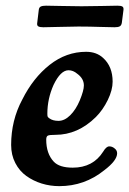

<svg xmlns="http://www.w3.org/2000/svg" viewBox="-20 -632 448 665"><path d="M248.5 -540Q222.7 -540 185.1 -538.8Q147.5 -537.6 129.9 -537.6Q117.7 -537.6 112.5 -540.8Q107.4 -543.9 108.9 -552.7L114.3 -597.7Q115.2 -606.4 121.3 -609.4Q127.4 -612.3 139.6 -612.3Q157.2 -612.3 194.1 -611.3Q231 -610.4 256.8 -610.4H267.6Q298.3 -610.4 334.2 -611.3Q370.1 -612.3 386.7 -612.3Q398.9 -612.3 403.8 -609.4Q408.7 -606.4 407.7 -597.7L401.9 -552.7Q400.4 -543.9 394.8 -540.8Q389.2 -537.6 377 -537.6Q360.4 -537.6 325 -538.8Q289.6 -540 258.8 -540ZM278.3 -452.6Q314 -452.6 336.9 -431.6Q370.1 -401.9 370.1 -349.1Q370.1 -320.3 353.3 -285.6Q336.4 -251 312 -226.6Q249.5 -165 171.9 -165Q151.9 -165 146 -162.4Q140.1 -159.7 140.1 -148.4Q140.1 -100.1 166 -72.3Q185.5 -51.3 231.9 -51.3Q302.2 -51.3 337.4 -106.9Q348.1 -125 358.4 -125Q368.2 -125 376 -118.7Q385.7 -111.8 385.7 -101.1Q385.7 -76.2 341.3 -42.5Q272.9 12.7 185.5 12.7Q153.8 12.7 124.5 3.7Q95.2 -5.4 71.3 -22.5Q47.4 -39.6 33 -67.4Q18.6 -95.2 18.6 -129.9Q18.6 -215.3 57.1 -287.1Q94.7 -362.3 152.1 -407.5Q209.5 -452.6 278.3 -452.6ZM150.9 -222.2Q162.6 -213.4 182.6 -213.4Q203.6 -213.4 223.1 -232.7Q242.7 -252 256.3 -284.2Q270.5 -318.8 270.5 -335.9Q270.5 -359.9 247.6 -376.5Q233.4 -388.7 217.3 -388.7Q189.9 -388.7 165.5 -337.9Q144 -289.6 144 -238.3Q144 -231 145 -228.3Q146 -225.6 150.9 -222.2Z"/></svg>

Font: Cooper* SemiBold
Style: Italic
Weight: 600
Italic angle: -7°
Designer: Owen Earl
Foundry: indestructible type*
Version: Version 0.001